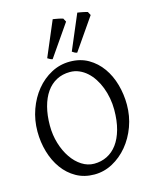

<svg xmlns="http://www.w3.org/2000/svg" viewBox="-130 -970 861 1072"><g transform="rotate(-15 300.0 -434.0)"><path d="M481 -307.1Q481 -340.8 474.9 -373.8Q468.8 -406.7 457.5 -436.3Q446.3 -465.8 429.9 -491Q413.6 -516.1 393.1 -534.4Q372.6 -552.7 348.1 -563.2Q323.7 -573.7 295.9 -573.7Q252.4 -573.7 218 -555.4Q183.6 -537.1 159.9 -503.2Q136.2 -469.2 123.5 -420.9Q110.8 -372.6 110.8 -313Q110.8 -258.3 125.7 -209.5Q140.6 -160.6 165.8 -123.8Q190.9 -86.9 224.6 -65.4Q258.3 -43.9 295.9 -43.9Q336.4 -43.9 370.4 -60.8Q404.3 -77.6 429 -110.8Q453.6 -144 467.3 -193.4Q481 -242.7 481 -307.1ZM556.6 -315.9Q556.6 -249.5 534.7 -189.7Q512.7 -129.9 474.9 -84.5Q437 -39.1 387.2 -12.2Q337.4 14.6 281.7 14.6Q223.1 14.6 177.2 -11.2Q131.3 -37.1 99.9 -80.6Q68.4 -124 51.8 -180.7Q35.2 -237.3 35.2 -298.8Q35.2 -365.2 56.6 -425.3Q78.1 -485.4 115.2 -530.8Q152.3 -576.2 202.4 -603Q252.4 -629.9 310.1 -629.9Q370.6 -629.9 416.5 -603.3Q462.4 -576.7 493.7 -532.7Q524.9 -488.8 540.8 -432.1Q556.6 -375.5 556.6 -315.9ZM221.7 -667.5Q213.4 -669.4 208.5 -672.1Q203.6 -674.8 193.8 -680.7L279.8 -883.3Q285.6 -882.3 293.7 -881.1Q301.8 -879.9 309.8 -878.2Q317.9 -876.5 325.4 -874.8Q333 -873 337.9 -871.1L348.6 -851.1ZM363.8 -667.5Q354.5 -669.4 349.6 -672.1Q344.7 -674.8 335.9 -680.7L421.9 -883.3Q427.7 -882.3 435.5 -881.1Q443.4 -879.9 451.4 -878.2Q459.5 -876.5 467 -874.8Q474.6 -873 480 -871.1L490.7 -851.1Z"/></g></svg>

Font: Noto Serif Devanagari
Style: Bold
Weight: 700
Designer: Monotype Design Team
Foundry: Monotype Imaging Inc.
Version: Version 1.01